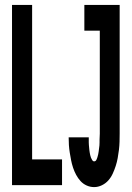

<svg xmlns="http://www.w3.org/2000/svg" viewBox="-20 -755 540 783"><path d="M29 0V-735H111V-105H233V0ZM364 8Q348 8 333.5 1.5Q319 -5 308.5 -16.5Q298 -28 290.5 -42Q283 -56 278 -71Q273 -86 270 -101.5Q267 -117 264.5 -132.5Q262 -148 261 -163.5Q260 -179 260 -195H342Q342 -190 342 -184.5Q342 -179 342 -174Q342 -169 342.5 -163.5Q343 -158 343.5 -153Q344 -148 344.5 -142.5Q345 -137 346 -132Q347 -127 348 -122Q349 -117 351 -112Q353 -107 356 -102Q359 -97 364 -97Q370 -97 373 -103Q376 -109 377.5 -114.5Q379 -120 380.5 -126Q382 -132 382.5 -138Q383 -144 384 -150Q385 -156 385.5 -162Q386 -168 386 -174Q386 -180 386 -186Q386 -192 386.5 -198Q387 -204 387 -210V-630H324V-735H468V-210Q468 -194 467.5 -177Q467 -160 465 -143.5Q463 -127 460 -110.5Q457 -94 452 -78.5Q447 -63 440 -47.5Q433 -32 422 -19.5Q411 -7 395.5 0.5Q380 8 364 8Z"/></svg>

Font: Iosevka Curly Extrabold
Style: Regular
Weight: 800
Monospace: yes
Designer: Belleve Invis
Foundry: Belleve Invis
Version: Version 22.1.2; ttfautohint (v1.8.4)